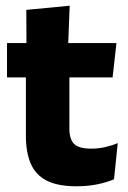

<svg xmlns="http://www.w3.org/2000/svg" viewBox="-20 -640 446 671"><path d="M247.5 11Q182 11 143.2 -8.8Q104.5 -28.5 87.5 -68Q70.5 -107.5 70.5 -165.5V-440H222.5V-190Q222.5 -154 238.8 -137.2Q255 -120.5 299.5 -120.5Q324 -120.5 348 -126Q372 -131.5 391.5 -140L378.5 -13.5Q353 -2.5 319.8 4.2Q286.5 11 247.5 11ZM4.5 -369.5V-489.5H387L373.5 -369.5ZM72.5 -478.5 72 -605.5 223.5 -620 218 -478.5Z"/></svg>

Font: Anek Bangla
Style: Bold
Weight: 700
Designer: Sulekha Rajkumar (Bangla), Yesha Goshar (Latin)
Foundry: Ek Type
Version: Version 1.003